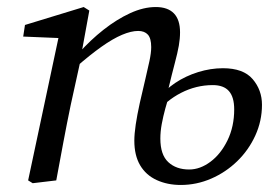

<svg xmlns="http://www.w3.org/2000/svg" viewBox="-20 -513 789 546"><path d="M73 8 60 0 150 -423 167 -404 46 -409 51 -442 218 -493 234 -483 211 -357 212 -355 181 -214Q170 -161 160 -107.5Q150 -54 140 0ZM494 13Q456 13 425.5 -1Q395 -15 378.5 -43Q362 -71 362 -113Q362 -132 366 -159Q370 -186 377.5 -220Q385 -254 394 -291Q400 -316 405 -339.5Q410 -363 410 -379Q410 -404 400.5 -414.5Q391 -425 373 -425Q353 -425 327 -414Q301 -403 268.5 -380Q236 -357 196 -322L193 -362H204Q237 -399 274.5 -428.5Q312 -458 350 -475.5Q388 -493 423 -493Q457 -493 474.5 -475Q492 -457 492 -421Q492 -403 488.5 -383Q485 -363 477 -333Q469 -303 458 -257L463 -249Q456 -226 450 -204Q444 -182 440 -160.5Q436 -139 436 -119Q436 -73 458.5 -52Q481 -31 518 -31Q549 -31 578.5 -53Q608 -75 627 -114Q646 -153 646 -202Q646 -237 631 -254Q616 -271 585 -271Q538 -271 495 -249Q452 -227 423 -189L415 -229H429Q448 -257 478 -277Q508 -297 543.5 -308Q579 -319 614 -319Q672 -319 698.5 -288Q725 -257 725 -215Q725 -169 706 -127.5Q687 -86 654.5 -54.5Q622 -23 580.5 -5Q539 13 494 13Z"/></svg>

Font: Source Serif 4 18pt
Style: Italic
Weight: 400
Italic angle: -12°
Designer: Frank Grießhammer
Foundry: Adobe Systems Incorporated
Version: Version 4.004;hotconv 1.0.116;makeotfexe 2.5.65601